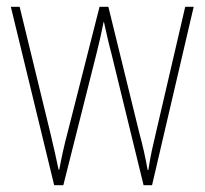

<svg xmlns="http://www.w3.org/2000/svg" viewBox="-20 -547 604 567"><path d="M309 -389 404 0H429L552 -527H527L440 -153C430 -110 426 -95 418 -45H416C410 -79 402 -116 391 -156L300 -527H274L181 -161C169 -117 160 -73 155 -46H153C146 -80 139 -111 128 -157L38 -527H12L140 0H167L265 -389C273 -421 280 -451 286 -482H287C294 -451 300 -422 309 -389Z"/></svg>

Font: Noto Sans Thai Cond Thin
Style: Regular
Weight: 100
Width: 3
Designer: Monotype Design Team
Foundry: Monotype Imaging Inc.
Version: Version 2.002